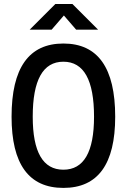

<svg xmlns="http://www.w3.org/2000/svg" viewBox="-20 -918 626 948"><path d="M293 9.8Q37.1 9.8 37.1 -341.8Q37.1 -703.1 293 -703.1Q548.8 -703.1 548.8 -341.8Q548.8 9.8 293 9.8ZM293 -80.1Q444.3 -80.1 444.3 -341.8Q444.3 -613.3 293 -613.3Q141.6 -613.3 141.6 -341.8Q141.6 -80.1 293 -80.1ZM126.5 -771.5 253.4 -898.4H337.4L464.4 -771.5H356L269.5 -871.6H321.3L234.9 -771.5Z"/></svg>

Font: Cascadia Mono
Style: Regular
Weight: 400
Monospace: yes
Designer: Aaron Bell
Foundry: Saja Typeworks
Version: Version 2404.023